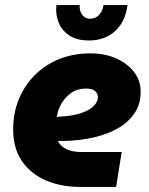

<svg xmlns="http://www.w3.org/2000/svg" viewBox="-20 -739 589 759"><path d="M298 0Q221 0 161 -26Q101 -52 66.5 -102.5Q32 -153 32 -227Q32 -293 55 -348Q78 -403 119 -443.5Q160 -484 215.5 -506Q271 -528 337 -528Q394 -528 438.5 -508.5Q483 -489 509.5 -455Q536 -421 536 -375Q536 -327 511.5 -291Q487 -255 445.5 -231.5Q404 -208 351.5 -196Q299 -184 242 -182Q233 -182 225 -182Q217 -182 209 -182Q217 -163 240.5 -150.5Q264 -138 304 -138H461L439 0ZM204 -277Q207 -277 210 -277Q213 -277 216 -278Q260 -280 289.5 -288.5Q319 -297 336 -308.5Q353 -320 360 -332Q367 -344 367 -355Q367 -369 356 -379Q345 -389 320 -389Q286 -389 262 -372Q238 -355 223.5 -330.5Q209 -306 206 -283Q205 -281 204.5 -279.5Q204 -278 204 -277ZM332 -579Q283 -579 253 -599.5Q223 -620 211 -652Q199 -684 203 -719H295Q294 -703 299 -691Q304 -679 313.5 -672Q323 -665 336 -665Q357 -665 371.5 -680Q386 -695 389 -719H484Q476 -654 435.5 -616.5Q395 -579 332 -579Z"/></svg>

Font: MuseoModerno Thin ExtraBold
Style: Italic
Weight: 800
Italic angle: -9°
Version: Version 1.003